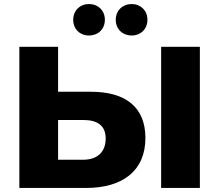

<svg xmlns="http://www.w3.org/2000/svg" viewBox="-20 -932 1087 952"><path d="M393 -337C461 -337 504 -311 504 -245C504 -177 461 -140 393 -140H268V-337ZM76 0H406C588 0 701 -85 701 -248C701 -401 602 -477 432 -477H268V-700H76ZM779 -700V0H971V-700ZM421 -756C466 -756 500 -787 500 -834C500 -880 466 -912 421 -912C377 -912 343 -880 343 -834C343 -787 377 -756 421 -756ZM633 -756C677 -756 711 -787 711 -834C711 -880 677 -912 633 -912C588 -912 554 -880 554 -834C554 -787 588 -756 633 -756Z"/></svg>

Font: Montserrat-Alt1 ExtBd
Style: Regular
Weight: 800
Designer: Differentunic
Foundry: Differentunic
Version: Version 7.222